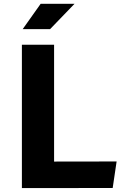

<svg xmlns="http://www.w3.org/2000/svg" viewBox="-20 -958 660 978"><path d="M255.5 0 554 -0.5 574 -135.5 255.5 -135V-730H91.5V0ZM95.5 -809.5 187 -938.5H359.5L235 -809.5Z"/></svg>

Font: Monaspace Argon ExtraBold
Style: Bold
Weight: 800
Designer: Riley Cran & the Lettermatic Team
Foundry: Lettermatic
Version: Version 1.000 (Monaspace Argon)